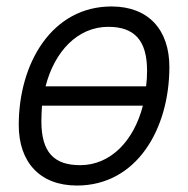

<svg xmlns="http://www.w3.org/2000/svg" viewBox="-20 -562 583 594"><path d="M218 12C403 12 504 -163 504 -355C504 -468 441 -542 325 -542C141 -542 38 -367 38 -175C38 -62 102 12 218 12ZM315 -479C396 -479 435 -437 435 -343C435 -327 434 -310 432 -295H121C149 -404 221 -479 315 -479ZM228 -51C147 -51 108 -91 108 -187C108 -203 109 -220 110 -235H422C394 -126 322 -51 228 -51Z"/></svg>

Font: Geist Light
Style: Italic
Weight: 300
Italic angle: -12°
Designer: Basement.studio, Andrés Briganti, Mateo Zaragoza
Foundry: Basement.studio, Vercel, Andrés Briganti, Guido Ferreyra, Mateo Zaragoza
Version: Version 1.500